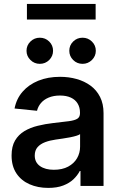

<svg xmlns="http://www.w3.org/2000/svg" viewBox="-20 -917 592 947"><path d="M217.8 9.8Q166.5 9.8 125.5 -8.3Q84.5 -26.4 60.8 -62Q37.1 -97.7 37.1 -149.9Q37.1 -194.8 54.2 -223.9Q71.3 -252.9 100.3 -270.3Q129.4 -287.6 166.3 -296.6Q203.1 -305.7 242.2 -310.1Q291 -315.4 319.8 -319.3Q348.6 -323.2 361.6 -331.5Q374.5 -339.8 374.5 -358.4V-361.8Q374.5 -387.2 363 -406.2Q351.6 -425.3 329.6 -435.5Q307.6 -445.8 275.9 -445.8Q244.1 -445.8 220.2 -435.8Q196.3 -425.8 181.9 -408.7Q167.5 -391.6 162.6 -370.6L51.8 -381.8Q61 -429.7 91.3 -464.6Q121.6 -499.5 168.7 -518.8Q215.8 -538.1 276.4 -538.1Q319.3 -538.1 357.9 -527.3Q396.5 -516.6 426.5 -494.6Q456.5 -472.7 473.6 -438.7Q490.7 -404.8 490.7 -358.9V0H377V-73.7H373.5Q362.3 -51.8 342.3 -32.7Q322.3 -13.7 291.7 -2Q261.2 9.8 217.8 9.8ZM245.6 -79.6Q287.1 -79.6 316.2 -95.2Q345.2 -110.8 360.1 -136.7Q375 -162.6 375 -193.4V-255.4Q369.1 -251 356.2 -247.1Q343.3 -243.2 325.7 -239.7Q308.1 -236.3 289.6 -233.6Q271 -231 254.4 -228.5Q226.1 -224.6 202.6 -215.8Q179.2 -207 165.3 -191.2Q151.4 -175.3 151.4 -149.9Q151.4 -116.2 177.2 -97.9Q203.1 -79.6 245.6 -79.6ZM387.2 -602.1Q359.9 -602.1 340.8 -621.1Q321.8 -640.1 321.8 -666.5Q321.8 -693.4 340.8 -712.2Q359.9 -731 387.2 -731Q414.1 -731 433.3 -712.2Q452.6 -693.4 452.6 -666.5Q452.6 -640.1 433.3 -621.1Q414.1 -602.1 387.2 -602.1ZM176.3 -602.1Q149.4 -602.1 130.1 -621.1Q110.8 -640.1 110.8 -666.5Q110.8 -693.4 130.1 -712.2Q149.4 -731 176.3 -731Q203.6 -731 222.7 -712.2Q241.7 -693.4 241.7 -666.5Q241.7 -640.1 222.7 -621.1Q203.6 -602.1 176.3 -602.1ZM451.7 -897.5V-820.8H112.8V-897.5Z"/></svg>

Font: Inter Cardless Tabular Medium
Style: Regular
Weight: 500
Designer: Rasmus Andersson
Foundry: rsms
Version: Version 4.000;git-4fc901f